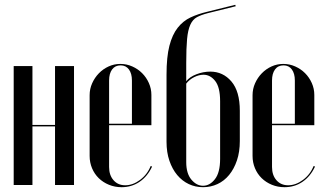

<svg xmlns="http://www.w3.org/2000/svg" viewBox="-20 -770 1353 799"><path d="M115 -495V-250H209V-495H288V0H209V-244H115V0H37V-495Z M353 -374Q353 -400 363.5 -423.5Q374 -447 391.5 -465Q409 -483 432 -493.5Q455 -504 481 -504Q507 -504 530.5 -493.5Q554 -483 571.5 -465.5Q589 -448 599.5 -424.5Q610 -401 610 -375V-249H434V-75Q434 -41 452.5 -20Q471 1 501 1Q533 1 563 -21.5Q593 -44 607 -79L613 -77Q594 -36 561 -13.5Q528 9 486 9Q458 9 433.5 -1Q409 -11 391 -28.5Q373 -46 363 -70Q353 -94 353 -121ZM529 -255V-435Q529 -464 516.5 -481Q504 -498 482 -498Q459 -498 446.5 -481Q434 -464 434 -435V-255Z M673 -180V-459Q673 -533 685 -579.5Q697 -626 719.5 -654.5Q742 -683 773 -697.5Q804 -712 842 -721L959 -750L961 -744L844 -715Q817 -708 799.5 -698.5Q782 -689 772 -667Q762 -645 758.5 -607.5Q755 -570 755 -508V-432Q769 -450 797.5 -461Q826 -472 855 -472Q908 -472 943 -431Q978 -390 978 -309V-183Q978 -138 966 -102.5Q954 -67 933.5 -42Q913 -17 885 -4Q857 9 825 9Q793 9 765.5 -4Q738 -17 717.5 -41.5Q697 -66 685 -101Q673 -136 673 -180ZM755 -422V-95Q755 -48 776.5 -22.5Q798 3 825 3Q853 3 874.5 -24.5Q896 -52 896 -109V-349Q896 -407 875.5 -433Q855 -459 827 -459Q808 -459 788 -449Q768 -439 755 -422Z M1031 -374Q1031 -400 1041.5 -423.5Q1052 -447 1069.5 -465Q1087 -483 1110 -493.5Q1133 -504 1159 -504Q1185 -504 1208.5 -493.5Q1232 -483 1249.5 -465.5Q1267 -448 1277.5 -424.5Q1288 -401 1288 -375V-249H1112V-75Q1112 -41 1130.5 -20Q1149 1 1179 1Q1211 1 1241 -21.5Q1271 -44 1285 -79L1291 -77Q1272 -36 1239 -13.5Q1206 9 1164 9Q1136 9 1111.5 -1Q1087 -11 1069 -28.5Q1051 -46 1041 -70Q1031 -94 1031 -121ZM1207 -255V-435Q1207 -464 1194.5 -481Q1182 -498 1160 -498Q1137 -498 1124.5 -481Q1112 -464 1112 -435V-255Z"/></svg>

Font: Moniqa SemBd Narrow Display
Style: Regular
Weight: 600
Width: 4
Designer: Rajesh Rajput
Foundry: Rajesh Rajput
Version: Version 1.000